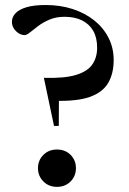

<svg xmlns="http://www.w3.org/2000/svg" viewBox="-20 -736 515 766"><path d="M162.5 -716Q220.5 -716 269.8 -700Q319 -684 355.8 -654.8Q392.5 -625.5 413 -585.2Q433.5 -545 433.5 -496.5Q433.5 -442 411.2 -404.5Q389 -367 337.2 -349Q285.5 -331 195.5 -334L215.5 -401.5L214.5 -233.5H195.5L155 -425.5Q237.5 -423 283.8 -437.2Q330 -451.5 348.8 -479.5Q367.5 -507.5 367.5 -545.5Q367.5 -586 351.8 -613.2Q336 -640.5 307 -654.8Q278 -669 237.5 -669Q204 -669 178 -658Q152 -647 132.8 -632.5Q113.5 -618 100 -607Q86.5 -596 78.5 -596Q66 -596 54.5 -603.2Q43 -610.5 35.2 -622.5Q27.5 -634.5 27.5 -649Q27.5 -667.5 41.5 -682.8Q55.5 -698 85.2 -707Q115 -716 162.5 -716ZM207 -139.5Q240.5 -139.5 261.8 -118Q283 -96.5 283 -65Q283 -34 261.8 -12.2Q240.5 9.5 207 9.5Q174.5 9.5 153 -12.2Q131.5 -34 131.5 -65Q131.5 -96.5 153 -118Q174.5 -139.5 207 -139.5Z"/></svg>

Font: Newsreader 60pt Medium
Style: Regular
Weight: 500
Designer: Hugues Gentile
Foundry: Production Type
Version: Version 1.003